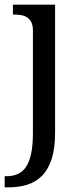

<svg xmlns="http://www.w3.org/2000/svg" viewBox="-32 -556 352 816"><path d="M202.1 -536.1V7.8Q202.1 75.2 187.5 119.9Q172.9 164.6 146.5 191.2Q120.1 217.8 83.7 229Q47.4 240.2 3.9 240.2H-12.2V192.9H-4.9Q22 192.9 43 183.8Q64 174.8 78.4 153.6Q92.8 132.3 100.3 96.9Q107.9 61.5 107.9 8.8V-425.8Q107.9 -447.8 101.3 -461.2Q94.7 -474.6 83.5 -481.9Q72.3 -489.3 57.4 -491.7Q42.5 -494.1 25.9 -494.1H22.9V-536.1Z"/></svg>

Font: Noto Serif
Style: Regular
Weight: 400
Designer: Monotype Design team
Foundry: Monotype Imaging Inc.
Version: Version 1.02